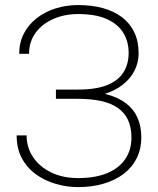

<svg xmlns="http://www.w3.org/2000/svg" viewBox="-20 -741 636 771"><path d="M295.4 -349.1H204.6V-381.3H293Q365.7 -381.3 410.4 -399.4Q455.1 -417.5 475.8 -450.7Q496.6 -483.9 496.6 -528.8Q496.6 -573.7 475.3 -608.9Q454.1 -644 409.2 -664.3Q364.3 -684.6 293.5 -684.6Q239.7 -684.6 195.1 -665.3Q150.4 -646 123.5 -610.1Q96.7 -574.2 96.7 -524.9H57.1Q57.1 -570.3 75.9 -606.4Q94.7 -642.6 127.7 -668.2Q160.6 -693.8 203.4 -707.3Q246.1 -720.7 293.5 -720.7Q349.1 -720.7 393.8 -708.3Q438.5 -695.8 470.5 -671.4Q502.4 -647 519.5 -610.8Q536.6 -574.7 536.6 -526.9Q536.6 -490.2 520.5 -458Q504.4 -425.8 473.6 -401.4Q442.9 -377 398.2 -363Q353.5 -349.1 295.4 -349.1ZM204.6 -375H295.4Q358.9 -375 406.2 -362.8Q453.6 -350.6 484.9 -327.1Q516.1 -303.7 531.7 -269.3Q547.4 -234.9 547.4 -190.4Q547.4 -142.6 528.8 -105.5Q510.3 -68.4 476.1 -42.5Q441.9 -16.6 395.5 -3.2Q349.1 10.3 293.5 10.3Q249 10.3 205.3 -2.2Q161.6 -14.6 125.7 -40Q89.8 -65.4 68.4 -104.5Q46.9 -143.6 46.9 -197.3H86.9Q86.9 -147.9 113.3 -109.4Q139.6 -70.8 186 -48.3Q232.4 -25.9 293.5 -25.9Q362.3 -25.9 410.2 -45.7Q458 -65.4 482.9 -102.1Q507.8 -138.7 507.8 -188.5Q507.8 -230 493.9 -259.5Q480 -289.1 452.9 -307.9Q425.8 -326.7 385.7 -335.4Q345.7 -344.2 293 -344.2H204.6Z"/></svg>

Font: Roboto ExtraLight
Style: Regular
Weight: 250
Designer: Christian Robertson
Foundry: Google
Version: Version 3.009; 2024